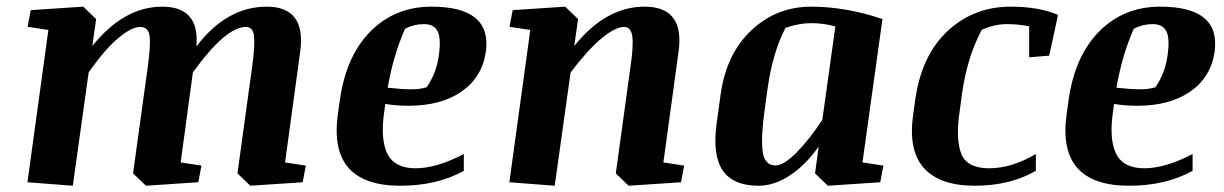

<svg xmlns="http://www.w3.org/2000/svg" viewBox="-20 -561 3767 591"><path d="M584.5 -418Q677.7 -540.5 800.8 -540.5Q923.8 -540.5 903.8 -399.9L857.4 -61L921.4 -51.3L911.6 0L750.5 10.7L710.9 -27.3L756.3 -356.9Q764.6 -417.5 762.2 -447.8Q759.8 -478 736.8 -478Q674.3 -478 573.7 -337.9L536.1 -61L600.1 -51.3L590.3 0L429.2 10.7L389.6 -27.3L435.1 -356.9Q443.8 -419.4 440.7 -448.7Q437.5 -478 411.1 -478Q384.8 -478 343.3 -443.1Q301.8 -408.2 252.9 -337.9L204.1 10.7L64.5 0L128.9 -468.8L64.9 -478.5L74.7 -529.8L236.3 -540.5L275.9 -502.4L264.2 -419.4Q361.3 -540.5 479.5 -540.5Q595.2 -540.5 584.5 -418Z M1173.3 -291Q1218.3 -286.1 1246.1 -286.1Q1273.4 -286.1 1293.5 -292.5Q1323.2 -335.9 1330.6 -389.2Q1338.4 -442.4 1327.1 -464.6Q1315.9 -486.8 1285.2 -486.8Q1254.4 -486.8 1227.1 -472.7Q1191.4 -394 1173.3 -291ZM1308.1 -540.5Q1494.1 -540.5 1475.6 -402.3Q1464.4 -323.7 1401.1 -279.5Q1337.9 -235.4 1237.3 -235.4Q1198.7 -235.4 1166 -241.2L1162.6 -216.3Q1150.4 -131.8 1172.6 -87.4Q1194.8 -43 1259.3 -43Q1323.7 -43 1407.7 -86.9V-35.2Q1325.2 10.7 1212.4 10.7Q989.3 10.7 1020 -209.5L1026.4 -254.9Q1045.9 -390.1 1121.3 -465.3Q1196.8 -540.5 1308.1 -540.5Z M1747.6 -419.4Q1844.7 -540.5 1963.9 -540.5Q2088.9 -540.5 2068.4 -399.9L2022 -61L2085.9 -51.3L2076.2 0L1915 10.7L1875.5 -27.3L1920.9 -356.9Q1930.2 -420.4 1926.3 -449.2Q1922.4 -478 1900.9 -478Q1874 -478 1831.8 -443.1Q1789.6 -408.2 1736.3 -337.9L1687.5 10.7L1547.9 0L1612.3 -468.8L1548.3 -478.5L1558.1 -529.8L1719.7 -540.5L1759.3 -502.4Z M2367.2 -51.8Q2392.1 -51.8 2430.9 -90.6Q2469.7 -129.4 2511.2 -191.9L2551.3 -479.5Q2516.6 -489.7 2477.5 -489.7Q2438.5 -489.7 2397.9 -475.1Q2358.9 -401.4 2342.8 -289.1L2334 -225.1Q2322.3 -143.6 2327.1 -97.7Q2332 -51.8 2367.2 -51.8ZM2314.9 10.7Q2236.8 10.7 2204.6 -36.4Q2172.4 -83.5 2186 -182.1L2198.7 -273.9Q2216.8 -397 2293.9 -468.8Q2371.1 -540.5 2477.1 -540.5Q2583 -540.5 2696.3 -502.4L2634.8 -61L2699.2 -51.3L2689.5 0L2528.3 10.7L2488.8 -27.3L2500 -109.9Q2460 -53.2 2411.6 -21.2Q2363.3 10.7 2314.9 10.7Z M3168.5 -86.9V-35.2Q3088.9 10.7 2980.5 10.7Q2872.6 10.7 2823.7 -43.9Q2774.9 -98.6 2791 -209.5L2797.4 -254.9Q2816.9 -391.6 2897.5 -466.1Q2978 -540.5 3090.8 -540.5Q3178.7 -540.5 3236.8 -515.1L3209.5 -389.6L3147.9 -384.8V-480Q3114.7 -486.8 3078.6 -486.8Q3042.5 -486.8 3002.4 -469.7Q2958 -388.2 2941.4 -274.4L2933.6 -216.3Q2921.4 -133.3 2938.7 -88.1Q2956.1 -43 3024.9 -43Q3093.8 -43 3168.5 -86.9Z M3416.5 -291Q3461.4 -286.1 3489.3 -286.1Q3516.6 -286.1 3536.6 -292.5Q3566.4 -335.9 3573.7 -389.2Q3581.5 -442.4 3570.3 -464.6Q3559.1 -486.8 3528.3 -486.8Q3497.6 -486.8 3470.2 -472.7Q3434.6 -394 3416.5 -291ZM3551.3 -540.5Q3737.3 -540.5 3718.8 -402.3Q3707.5 -323.7 3644.3 -279.5Q3581.1 -235.4 3480.5 -235.4Q3441.9 -235.4 3409.2 -241.2L3405.8 -216.3Q3393.6 -131.8 3415.8 -87.4Q3438 -43 3502.4 -43Q3566.9 -43 3650.9 -86.9V-35.2Q3568.4 10.7 3455.6 10.7Q3232.4 10.7 3263.2 -209.5L3269.5 -254.9Q3289.1 -390.1 3364.5 -465.3Q3439.9 -540.5 3551.3 -540.5Z"/></svg>

Font: NoticiaText-BoldItalic
Style: Bold Italic
Weight: 700
Italic angle: -8°
Designer: JM Sole
Foundry: JM Sole
Version: Version 1.003